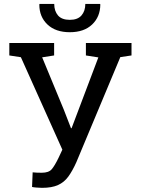

<svg xmlns="http://www.w3.org/2000/svg" viewBox="-20 -925 704 956"><path d="M189 10.3Q176.8 10.3 160.4 8.8Q144 7.3 139.6 5.9L142.6 -66.9Q147.5 -65.9 163.6 -65.4Q179.7 -64.9 188 -64.9Q222.7 -64.9 237.5 -82.3Q252.4 -99.6 271.5 -139.2L290.5 -179.7L84 -640.1L26.4 -648.9V-710.9H249.5V-648.9L189.9 -639.6L297.9 -378.4L333.5 -286.6H336.4L469.7 -639.2L407.7 -648.9V-710.9H634.8V-648.9L579.1 -640.6L359.9 -116.7Q340.8 -74.2 320.3 -45.9Q299.8 -17.6 269 -3.7Q238.3 10.3 189 10.3ZM327.6 -764.6Q256.8 -764.6 216.3 -803Q175.8 -841.3 175.8 -902.3L176.8 -905.3H250Q250 -870.1 268.8 -848.1Q287.6 -826.2 327.6 -826.2Q366.7 -826.2 385.7 -848.1Q404.8 -870.1 404.8 -905.3H478.5L479.5 -902.3Q479 -841.3 438.7 -803Q398.4 -764.6 327.6 -764.6Z"/></svg>

Font: Roboto Slab
Style: Regular
Weight: 400
Designer: Google
Version: Version 2.000; ttfautohint (v1.8.1.43-b0c9)